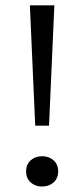

<svg xmlns="http://www.w3.org/2000/svg" viewBox="-20 -695 315 718"><path d="M91.7 -675H183.3L163.3 -225H111.7ZM94.6 -95.4Q111.7 -110.8 137.5 -110.8Q163.3 -110.8 180.4 -95.4Q197.5 -80 197.5 -54.2Q197.5 -28.3 180.4 -12.9Q163.3 2.5 137.5 2.5Q111.7 2.5 94.6 -12.9Q77.5 -28.3 77.5 -54.2Q77.5 -80 94.6 -95.4Z"/></svg>

Font: Boon
Style: Regular
Weight: 400
Designer: Sungsit Sawaiwan
Foundry: FontUni
Version: Version 3.0